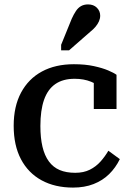

<svg xmlns="http://www.w3.org/2000/svg" viewBox="-20 -839 596 870"><path d="M321 -56Q359 -56 387 -70Q415 -84 435.5 -107Q456 -130 471 -156L523 -118Q504 -79 474.5 -50Q445 -21 404 -5Q363 11 311 11Q229 11 168.5 -22Q108 -55 75 -117.5Q42 -180 42 -269Q42 -357 75.5 -419.5Q109 -482 170 -515Q231 -548 315 -548Q366 -548 405 -539.5Q444 -531 470 -520Q496 -509 508 -500V-345H405V-481Q416 -480 424 -475.5Q432 -471 437.5 -464Q443 -457 445 -449Q447 -441 445 -434Q426 -455 393 -468.5Q360 -482 318 -482Q265 -482 230.5 -458Q196 -434 179.5 -386.5Q163 -339 163 -268Q163 -214 172.5 -174Q182 -134 201.5 -107.5Q221 -81 250.5 -68.5Q280 -56 321 -56ZM305 -754Q314 -774 324 -789Q334 -804 347.5 -811.5Q361 -819 379 -819Q404 -819 419 -804Q434 -789 434 -768Q434 -755 428.5 -742.5Q423 -730 413 -718Q403 -706 389 -695L293 -611H257V-636Z"/></svg>

Font: Roboto Serif SemiCondensed Medium
Style: Regular
Weight: 500
Width: 4
Designer: Greg Gazdowicz
Foundry: Commercial Type
Version: Version 1.007